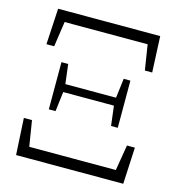

<svg xmlns="http://www.w3.org/2000/svg" viewBox="-107 -817 849 912"><g transform="rotate(15 317.5 -361.5)"><path d="M54 0 44 -180H84L113 0L81 -54H554L521 0L551 -180H590L581 0ZM148 -250V-482H181L194 -377V-356L181 -250ZM172 -347V-386H462V-347ZM454 -250 441 -356V-377L454 -482H487V-250ZM57 -546 67 -723H569L577 -546H541L513 -723L541 -670H94L121 -723L95 -546Z"/></g></svg>

Font: Noto Serif JP
Style: Regular
Weight: 200
Designer: Ryoko NISHIZUKA 西塚涼子 (kana & ideographs); Frank Grießhammer (Latin, Greek & Cyrillic); Wenlong ZHANG 张文龙 (bopomofo); San
Foundry: Adobe
Version: Version 2.001;hotconv 1.1.0;makeotfexe 2.6.0